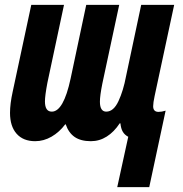

<svg xmlns="http://www.w3.org/2000/svg" viewBox="-20 -568 748 786"><path d="M505 -8Q490 -16 482.5 -29Q475 -42 473 -63H470Q447 -28 417 -9Q387 10 352 10Q311 10 286 -7Q261 -24 249 -59H247Q223 -27 191 -8.5Q159 10 124 10Q75 10 48 -20.5Q21 -51 21 -106Q21 -143 32 -193L108 -548H242L174 -229Q164 -176 164 -153Q164 -111 192 -111Q240 -111 269 -246L333 -548H468L399 -226Q389 -176 389 -152Q389 -111 415 -111Q445 -111 465 -154Q485 -197 496 -256L558 -548H693L613 -175Q607 -147 607 -133Q607 -110 629 -110Q642 -110 658 -115L591 198H460Z"/></svg>

Font: Noto Sans Display Ex Bold Cond
Style: Italic
Weight: 800
Width: 3
Italic angle: -12°
Designer: Monotype Design team
Foundry: Monotype Imaging Inc.
Version: Version 1.000